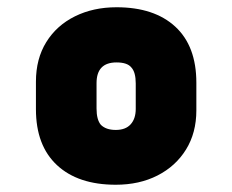

<svg xmlns="http://www.w3.org/2000/svg" viewBox="-20 -781 640 529"><path d="M301 -761Q405 -761 463 -707.5Q521 -654 521 -553V-477Q521 -415 492.5 -369Q464 -323 414 -297.5Q364 -272 299 -272Q195 -272 137 -326Q79 -380 79 -480V-556Q79 -619 107.5 -665Q136 -711 186.5 -736Q237 -761 301 -761ZM301 -609Q246 -609 246 -552V-482Q246 -451 258 -437Q272 -423 299 -423Q326 -423 340 -438.5Q354 -454 354 -481V-551Q354 -582 342 -595Q331 -609 301 -609Z"/></svg>

Font: Recursive Mn Lnr St Blk
Style: Regular
Weight: 900
Monospace: yes
Version: Version 1.079;hotconv 1.0.112;makeotfexe 2.5.65598; ttfautoh